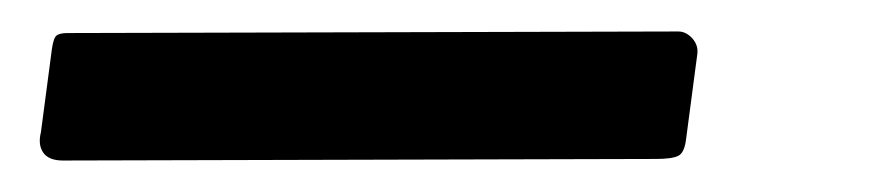

<svg xmlns="http://www.w3.org/2000/svg" viewBox="-20 24 566 122"><path d="M416 112Q415 121 411 123Q407 125 397 125L20 126Q11 126 7.5 121Q4 116 6 108L13 55Q14 48 16 46.5Q18 45 23 45L411 44Q416 44 420 48.5Q424 53 423 59Z"/></svg>

Font: Libre Franklin Thin Medium
Style: Italic
Weight: 500
Italic angle: -8°
Version: Version 3.000